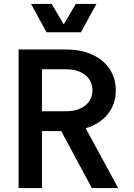

<svg xmlns="http://www.w3.org/2000/svg" viewBox="-20 -950 677 970"><path d="M565 -494Q565 -424 524.5 -373.5Q484 -323 413 -302L577 0H444L289 -288H192V0H74V-700H314Q388 -700 445 -674.5Q502 -649 533.5 -602Q565 -555 565 -494ZM302 -827 363 -930H467L389 -787H215L137 -930H241ZM447 -494Q447 -542 410.5 -571Q374 -600 314 -600H192V-388H314Q374 -388 410.5 -417Q447 -446 447 -494Z"/></svg>

Font: MedMera Sans Semibold
Style: Regular
Weight: 600
Designer: Kasper Nordkvist
Foundry: UNCUT.wtf
Version: Version 1.300